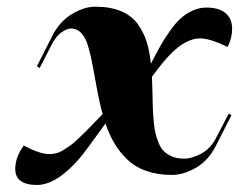

<svg xmlns="http://www.w3.org/2000/svg" viewBox="-20 -500 696 559"><path d="M515.1 -38.1Q540 -38.1 567.1 -53.5Q594.2 -68.8 609.4 -99.1L646 -169.4L653.8 -164.6L608.4 -75.2Q586.4 -32.2 550.3 -11.5Q514.2 9.3 480 9.3Q439 9.3 406.2 -2.2Q373.5 -13.7 351.1 -35.2Q328.6 -56.6 313.5 -82Q298.3 -107.4 287.1 -140.6Q231.9 -63.5 213.4 -41Q146 37.6 88.4 38.6Q24.4 38.6 24.4 -8.3Q24.4 -42.5 49.3 -76.2Q95.7 -51.3 124 -51.3Q134.3 -51.3 144.3 -54Q154.3 -56.6 165.3 -63.5Q176.3 -70.3 184.8 -76.4Q193.4 -82.5 206.8 -95.2Q220.2 -107.9 228.3 -116Q236.3 -124 253.2 -141.4Q270 -158.7 278.8 -168Q270.5 -197.3 262.9 -238Q255.4 -278.8 250.2 -307.1Q245.1 -335.4 237.5 -362.3Q230 -389.2 217.3 -403.1Q204.6 -417 186.5 -417Q174.8 -417 158.9 -405.8Q143.1 -394.5 131.8 -372.6L95.7 -302.2L87.4 -307.1L132.8 -396.5Q153.8 -437.5 189.2 -459Q224.6 -480.5 257.3 -480.5Q301.3 -480.5 332.3 -467.5Q363.3 -454.6 380.9 -430.2Q398.4 -405.8 407 -378.4Q415.5 -351.1 419.4 -314.5Q435.1 -345.2 446.5 -365.7Q458 -386.2 474.4 -409.4Q490.7 -432.6 505.9 -446.3Q521 -460 540.5 -469Q560.1 -478 581.1 -478Q616.7 -478 636.2 -462.2Q655.8 -446.3 655.8 -416Q655.8 -388.7 642.6 -363.3Q591.3 -388.2 563 -388.2Q532.2 -388.2 499.5 -363Q466.8 -337.9 422.4 -276.4Q423.3 -260.3 423.8 -233.2Q424.3 -206.1 424.8 -189.7Q425.3 -173.3 427.2 -150.4Q429.2 -127.4 432.4 -113.3Q435.5 -99.1 442.1 -83.3Q448.7 -67.4 458.3 -58.6Q467.8 -49.8 482.2 -43.9Q496.6 -38.1 515.1 -38.1Z"/></svg>

Font: QumpellkaNo12
Style: Regular
Weight: 500
Designer: gluk (gluksza@wp.pl)
Foundry: gluk (gluksza@wp.pl)
Version: Version 00.480